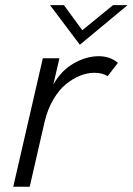

<svg xmlns="http://www.w3.org/2000/svg" viewBox="-20 -709 504 729"><path d="M283.2 -539.1 169.9 -689.5H222.7L292.5 -594.2L409.2 -689.5H464.4ZM30.3 0 142.6 -487.8H205.6L182.6 -388.2Q211.9 -440.9 259.8 -468.3Q307.6 -495.6 354.5 -495.6Q398.4 -495.6 427.7 -470.2L388.7 -419.9Q368.7 -432.6 337.9 -432.6Q312 -432.6 284.7 -421.9Q257.3 -411.1 230.7 -389.6Q204.1 -368.2 182.4 -331.1Q160.6 -293.9 149.4 -246.6L92.8 0Z"/></svg>

Font: HK Grotesk Legacy
Style: Italic
Weight: 400
Italic angle: -13°
Designer: Alfredo Marco Pradil
Foundry: Hanken Design Co.
Version: Version 2.022;PS 002.022;hotconv 1.0.88;makeotf.lib2.5.64775